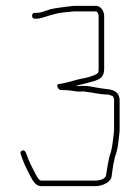

<svg xmlns="http://www.w3.org/2000/svg" viewBox="-20 -642 479 658"><path d="M318 -588V-407C318 -402 318 -398 317 -394C317 -393 316 -391 313 -390C303 -382 273 -374 257 -372L241 -368C225 -363 201 -357 182 -354C169 -353 181 -334 186 -334C194 -333 200 -333 205 -333C223 -333 236 -328 254 -328C259 -329 264 -329 271 -328C299 -325 321 -318 350 -318C354 -317 358 -316 363 -314C369 -313 370 -306 371 -300V-204C371 -197 371 -192 370 -186C369 -178 369 -176 368 -168C366 -151 364 -137 360 -121C351 -97 348 -67 343 -39C339 -28 320 -23 306 -23H122C115 -23 109 -32 106 -38C95 -60 81 -83 73 -108L68 -120C64 -132 46 -126 51 -114L55 -102C61 -85 70 -65 78 -50C88 -33 97 -4 122 -4H306C330 -4 356 -16 362 -34C366 -62 369 -92 378 -116C383 -132 385 -148 387 -166L389 -184C390 -190 390 -197 390 -204V-301C388 -323 375 -333 352 -336L336 -338L322 -340C301 -343 278 -350 253 -347C249 -347 245 -347 240 -348C256 -352 267 -354 284 -359C314 -367 337 -371 337 -407V-588C337 -604 325 -622 309 -622H234L216 -620C195 -617 170 -615 152 -610C144 -608 142 -606 134 -604C125 -601 116 -598 106 -598H100C93 -598 90 -595 90 -588C90 -581 93 -578 100 -578H106C112 -578 118 -579 124 -581C141 -587 157 -591 176 -596C194 -600 217 -601 234 -603H309C314 -603 318 -592 318 -588Z"/></svg>

Font: Electronic
Style: ExThn
Weight: 100
Version: Version 1.011